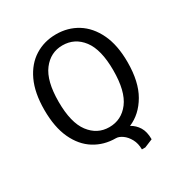

<svg xmlns="http://www.w3.org/2000/svg" viewBox="-196 -865 1116 1168"><g transform="rotate(-30 362.0 -281.0)"><path d="M361 15Q278 15 212 -26Q146 -67 108 -148.5Q70 -230 70 -351Q70 -471 108 -552Q146 -633 212 -674Q278 -715 361 -715Q444 -715 510 -674Q576 -633 615 -552Q654 -471 654 -351Q654 -213 604 -127Q554 -41 473 -7Q506 11 526 43.5Q546 76 546 129L488 153H464Q464 111 447 80Q430 49 406 32Q382 15 361 15ZM361 -63Q447 -63 500.5 -133.5Q554 -204 554 -351Q554 -497 500.5 -567Q447 -637 361 -637Q277 -637 223.5 -567Q170 -497 170 -351Q170 -204 223.5 -133.5Q277 -63 361 -63Z"/></g></svg>

Font: Orienta
Style: Regular
Weight: 400
Designer: Eduardo Rodriguez Tunni
Foundry: Eduardo Rodriguez Tunni
Version: Version 1.002; ttfautohint (v1.8.4.7-5d5b);gftools[0.9.23]